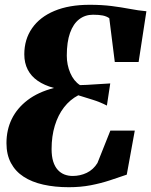

<svg xmlns="http://www.w3.org/2000/svg" viewBox="-20 -772 632 802"><path d="M267.5 10Q209 10 161 -0.8Q113 -11.5 78.8 -33.8Q44.5 -56 25.8 -91Q7 -126 7 -174Q7 -229.5 29.2 -275Q51.5 -320.5 95.5 -354Q139.5 -387.5 205.5 -404.5Q165 -415.5 137.5 -434.5Q110 -453.5 95.8 -481.2Q81.5 -509 81.5 -545Q81.5 -607.5 114 -654.2Q146.5 -701 207.5 -726.5Q268.5 -752 354.5 -752Q405 -752 446.2 -746.8Q487.5 -741.5 522.8 -734.8Q558 -728 591.5 -725L559 -513H459.5L436.5 -696Q425 -704 409.5 -707.2Q394 -710.5 368.5 -710.5Q335.5 -710.5 310.8 -691.5Q286 -672.5 272.5 -634.5Q259 -596.5 259 -539.5Q259 -501 273.5 -467.2Q288 -433.5 314 -416.5Q342.5 -417 374.5 -419.5Q406.5 -422 440.5 -423.5L426.5 -331Q397.5 -346 367.5 -355.2Q337.5 -364.5 307 -374Q272.5 -356 247.5 -323.8Q222.5 -291.5 209 -247.2Q195.5 -203 195.5 -149.5Q195.5 -119 202.2 -97.5Q209 -76 221 -62.8Q233 -49.5 249 -43.2Q265 -37 283.5 -37Q315 -37 342.2 -50Q369.5 -63 387 -91L441 -226.5H543L509.5 -42.5Q476.5 -31 439.2 -18.8Q402 -6.5 359.2 1.8Q316.5 10 267.5 10Z"/></svg>

Font: Merriweather 96pt Black
Style: Italic
Weight: 900
Italic angle: -7.8°
Version: Version 2.101